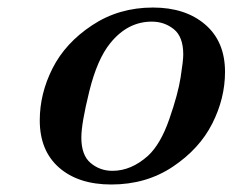

<svg xmlns="http://www.w3.org/2000/svg" viewBox="-20 -476 614 507"><path d="M85 -158.2Q85 -229 118.9 -295.9Q152.8 -362.8 223.4 -409.4Q293.9 -456.1 383.8 -456.1Q469.7 -456.1 522 -411.1Q574.2 -366.2 574.2 -286.1Q574.2 -216.3 540.5 -149.7Q506.8 -83 436.5 -35.9Q366.2 11.2 273.9 11.2Q187 11.2 136 -33.4Q85 -78.1 85 -158.2ZM194.8 -112.8Q194.8 -65.9 219.5 -45.4Q244.1 -24.9 276.9 -24.9Q326.7 -24.9 371.1 -64.9Q404.3 -95.7 427.2 -161.9Q450.2 -228 457 -272Q463.9 -315.9 463.9 -332Q463.9 -378.9 439 -398.9Q414.1 -418.9 380.9 -418.9Q316.9 -418.9 271 -361.8Q236.8 -319.8 215.8 -234.9Q194.8 -149.9 194.8 -112.8Z"/></svg>

Font: CMU Serif
Style: BoldItalic
Weight: 700
Italic angle: -14.04°
Version: Version 0.7.0